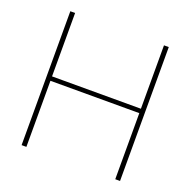

<svg xmlns="http://www.w3.org/2000/svg" viewBox="-125 -821 933 942"><g transform="rotate(20 342.0 -349.5)"><path d="M85 0V-699H110V-368H574V-699H599V0H574V-345H110V0Z"/></g></svg>

Font: MuseoModerno Thin
Style: Regular
Weight: 100
Designer: Pablo Cosgaya, Héctor Gatti, Marcela Romero, and the Authors of The MuseoModerno Project.
Foundry: Omnibus-Type Team
Version: Version 1.003